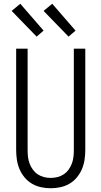

<svg xmlns="http://www.w3.org/2000/svg" viewBox="-20 -994 540 1022"><path d="M250 8Q224 8 198.5 2.5Q173 -3 150.5 -16Q128 -29 111 -49.5Q94 -70 84 -93.5Q74 -117 70 -143Q66 -169 66 -195V-735H127V-195Q127 -177 129 -159Q131 -141 137.5 -123.5Q144 -106 155 -91Q166 -76 181 -66Q196 -56 214 -51.5Q232 -47 250 -47Q268 -47 286 -51.5Q304 -56 319 -66Q334 -76 345 -91Q356 -106 362.5 -123.5Q369 -141 371 -159Q373 -177 373 -195V-735H434V-195Q434 -169 430 -143Q426 -117 416 -93.5Q406 -70 389 -49.5Q372 -29 349.5 -16Q327 -3 301.5 2.5Q276 8 250 8ZM345 -799 212 -936 258 -974 382 -831ZM175 -799 42 -936 88 -974 212 -831Z"/></svg>

Font: Iosevka Light
Style: Regular
Weight: 300
Monospace: yes
Designer: Belleve Invis
Foundry: Belleve Invis
Version: Version 32.5.0; ttfautohint (v1.8.4)